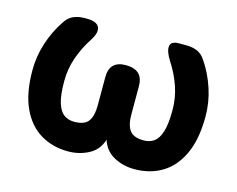

<svg xmlns="http://www.w3.org/2000/svg" viewBox="-79 -624 924 750"><g transform="rotate(15 383.5 -249.0)"><path d="M249 11Q187 11 138 -18Q89 -47 61 -107Q33 -167 33 -260Q33 -317 51 -371.5Q69 -426 99 -470Q113 -492 133 -500.5Q153 -509 178 -509H186Q227 -509 236.5 -488.5Q246 -468 223 -433Q196 -392 180 -346Q164 -300 164 -250Q164 -193 174 -162Q184 -131 201.5 -119Q219 -107 242 -107Q284 -107 299.5 -128.5Q315 -150 315 -191V-307Q315 -373 381 -373Q451 -373 451 -307V-191Q451 -150 466.5 -128.5Q482 -107 524 -107Q547 -107 564.5 -119Q582 -131 592 -162Q602 -193 602 -250Q602 -300 586 -346Q570 -392 543 -433Q521 -468 524 -488.5Q527 -509 559 -509H588Q614 -509 633.5 -500.5Q653 -492 667 -470Q697 -426 715 -371.5Q733 -317 733 -260Q733 -167 705 -107Q677 -47 628.5 -18Q580 11 517 11Q472 11 434.5 -9Q397 -29 383 -72Q370 -29 332 -9Q294 11 249 11Z"/></g></svg>

Font: Zen Maru Gothic Black
Style: Regular
Weight: 900
Designer: Yoshimichi Ohira
Foundry: Positype
Version: Version 1.001